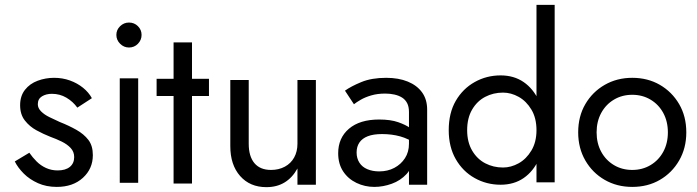

<svg xmlns="http://www.w3.org/2000/svg" viewBox="-20 -776 2874 792"><path d="M101 -146 41 -110Q54 -84 78 -60Q102 -36 136.5 -20.5Q171 -5 214 -5Q281 -5 322 -42.5Q363 -80 363 -136Q363 -175 344.5 -199Q326 -223 295 -240.5Q264 -258 226 -273Q204 -283 183.5 -293Q163 -303 149.5 -316.5Q136 -330 136 -346Q136 -368 153 -378.5Q170 -389 194 -389Q227 -389 254 -373Q281 -357 299 -332L359 -371Q346 -395 322.5 -414Q299 -433 268.5 -444Q238 -455 203 -455Q168 -455 135.5 -443Q103 -431 83 -405.5Q63 -380 63 -342Q63 -304 82.5 -279Q102 -254 130.5 -238.5Q159 -223 187 -212Q212 -203 234.5 -192Q257 -181 271.5 -165.5Q286 -150 286 -128Q286 -102 268 -87.5Q250 -73 218 -73Q192 -73 170 -83Q148 -93 131 -110Q114 -127 101 -146Z M460 -632Q460 -611 475.5 -595.5Q491 -580 512 -580Q534 -580 549 -595.5Q564 -611 564 -632Q564 -653 549 -668Q534 -683 512 -683Q491 -683 475.5 -668Q460 -653 460 -632ZM474 -453V-22H550V-453Z M626 -451V-380H842V-451ZM696 -601V-19H772V-601Z M1006 -183V-446H930V-173Q930 -96 970.5 -50Q1011 -4 1079 -4Q1122 -4 1154 -23.5Q1186 -43 1207 -81V-14H1283V-446H1207V-183Q1207 -151 1193.5 -126.5Q1180 -102 1155 -88.5Q1130 -75 1098 -75Q1053 -75 1029.5 -103Q1006 -131 1006 -183Z M1451 -147Q1451 -171 1462.5 -188Q1474 -205 1497 -214Q1520 -223 1556 -223Q1596 -223 1630.5 -213.5Q1665 -204 1698 -181V-225Q1691 -234 1672.5 -247.5Q1654 -261 1622.5 -272Q1591 -283 1544 -283Q1464 -283 1419.5 -245Q1375 -207 1375 -144Q1375 -100 1395.5 -69Q1416 -38 1450.5 -21.5Q1485 -5 1524 -5Q1560 -5 1596 -18Q1632 -31 1657 -58Q1682 -85 1682 -127L1667 -183Q1667 -149 1650.5 -123.5Q1634 -98 1606.5 -83.5Q1579 -69 1544 -69Q1517 -69 1495.5 -78Q1474 -87 1462.5 -105Q1451 -123 1451 -147ZM1440 -346Q1450 -354 1468 -364.5Q1486 -375 1511.5 -382.5Q1537 -390 1569 -390Q1589 -390 1607 -386Q1625 -382 1638.5 -373.5Q1652 -365 1659.5 -350.5Q1667 -336 1667 -314V-14H1742V-324Q1742 -366 1721 -395Q1700 -424 1662 -439.5Q1624 -455 1573 -455Q1513 -455 1470.5 -437.5Q1428 -420 1403 -402Z M2193 -756V-24H2268V-756ZM1831 -239Q1831 -170 1860 -119.5Q1889 -69 1938 -41.5Q1987 -14 2045 -14Q2100 -14 2140 -41.5Q2180 -69 2203 -119.5Q2226 -170 2226 -239Q2226 -310 2203 -360Q2180 -410 2140 -437.5Q2100 -465 2045 -465Q1987 -465 1938 -437.5Q1889 -410 1860 -360Q1831 -310 1831 -239ZM1907 -239Q1907 -289 1927.5 -324Q1948 -359 1981.5 -376.5Q2015 -394 2055 -394Q2088 -394 2119.5 -376.5Q2151 -359 2172 -324Q2193 -289 2193 -239Q2193 -190 2172 -155Q2151 -120 2119.5 -102.5Q2088 -85 2055 -85Q2015 -85 1981.5 -102.5Q1948 -120 1927.5 -155Q1907 -190 1907 -239Z M2365 -230Q2365 -165 2394.5 -114Q2424 -63 2474.5 -34Q2525 -5 2588 -5Q2652 -5 2702 -34Q2752 -63 2781.5 -114Q2811 -165 2811 -230Q2811 -296 2781.5 -346.5Q2752 -397 2702 -426Q2652 -455 2588 -455Q2525 -455 2474.5 -426Q2424 -397 2394.5 -346.5Q2365 -296 2365 -230ZM2441 -230Q2441 -275 2460 -310Q2479 -345 2512.5 -365Q2546 -385 2588 -385Q2630 -385 2663.5 -365Q2697 -345 2716 -310Q2735 -275 2735 -230Q2735 -185 2716 -150Q2697 -115 2663.5 -95Q2630 -75 2588 -75Q2546 -75 2512.5 -95Q2479 -115 2460 -150Q2441 -185 2441 -230Z"/></svg>

Font: SpinnyJost Regular
Style: Regular
Weight: 400
Version: Version 3.710